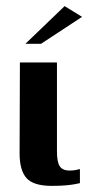

<svg xmlns="http://www.w3.org/2000/svg" viewBox="-20 -603 289 627"><path d="M149 4Q89 4 66.5 -21.5Q44 -47 44 -102L45 -399H166V-108Q166 -73 175.5 -59.5Q185 -46 207 -46Q219 -46 228.5 -48Q238 -50 241 -51V-5Q237 -4 227 -2Q217 0 198.5 2Q180 4 149 4ZM63 -460 191 -583 248 -548 114 -460Z"/></svg>

Font: Genos Thin SemiBold
Style: Regular
Weight: 600
Version: Version 1.010